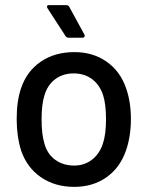

<svg xmlns="http://www.w3.org/2000/svg" viewBox="-20 -720 581 748"><path d="M62 -134Q45 -190 45 -256Q45 -327 62 -376Q84 -442 138.5 -479.5Q193 -517 270 -517Q342 -517 395 -480Q448 -443 471 -377Q490 -323 490 -257Q490 -189 471 -134Q448 -67 395 -29.5Q342 8 269 8Q194 8 139.5 -29.5Q85 -67 62 -134ZM381 -161Q393 -197 393 -255Q393 -313 382 -348Q369 -389 339 -411.5Q309 -434 267 -434Q225 -434 195 -411.5Q165 -389 153 -348Q142 -313 142 -255Q142 -197 153 -161Q164 -120 195 -97.5Q226 -75 269 -75Q309 -75 338.5 -98Q368 -121 381 -161ZM235 -580 165 -688Q163 -692 163 -694Q163 -700 171 -700H238Q247 -700 250 -693L309 -585Q310 -583 310 -580Q310 -577 307.5 -575Q305 -573 301 -573H247Q240 -573 235 -580Z"/></svg>

Font: BarlowMedium
Style: Regular
Weight: 500
Designer: Jeremy Tribby
Foundry: Tribby Type
Version: Version 1.422